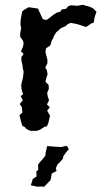

<svg xmlns="http://www.w3.org/2000/svg" viewBox="-20 -531 429 798"><path d="M105 13 89 4 83 -3 73 -8 69 -20 61 -52 73 -64 71 -85 62 -99 75 -114 66 -132 76 -139 70 -158 68 -176 71 -191 75 -206 77 -219 78 -235 75 -246 73 -263 69 -279V-294L78 -307L67 -318L76 -338L78 -351L76 -361L64 -378V-392L68 -414L65 -428V-434L66 -449L72 -483L80 -490L99 -501L127 -497L139 -495L141 -488L158 -451L173 -448L184 -455L201 -469L217 -479L230 -482L237 -492L254 -494L265 -506L276 -509L302 -507L324 -511L355 -502L367 -496L381 -482L374 -462L369 -436L360 -434L343 -422L337 -419L300 -431L274 -436L262 -431L252 -422L233 -414L228 -409L213 -396L203 -379L202 -374L195 -362L189 -342L171 -330L169 -314L177 -283V-268L168 -250L174 -241L178 -223L172 -205L169 -191L182 -178L183 -162L176 -145L179 -128L184 -114L175 -97L187 -85L176 -71L188 -50L181 -20L175 -6L165 -4L147 8L132 13ZM162 247 160 244 136 245 108 239 113 224 116 213 132 202 131 181 139 175 138 155 144 145 153 135 159 128 168 117 170 102 176 76 213 79 235 80 248 77 258 75 266 89 259 97 252 106 244 117 241 129 229 143 220 151 212 168 215 180 203 186 195 190 192 210 189 219 178 230Z"/></svg>

Font: Winky Rough
Style: Regular
Weight: 400
Designer: Simon Atzbach
Foundry: typofactur
Version: Version 1.206